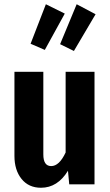

<svg xmlns="http://www.w3.org/2000/svg" viewBox="-20 -868 517 904"><path d="M425 0H306L300 -64Q251 16 173 16Q115 16 81.5 -25.5Q48 -67 48 -134V-530H184V-141Q184 -86 221 -86Q259 -86 289 -150V-530H425ZM196 -848 285 -804 191 -633 124 -662ZM341 -848 430 -801 328 -628 263 -660Z"/></svg>

Font: Fira Sans Extra Condensed SemiBold
Style: Regular
Weight: 600
Width: 1
Designer: Carrois Corporate & Edenspiekermann AG
Foundry: Carrois Corporate GbR & Edenspiekermann AG
Version: Version 4.203